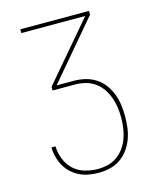

<svg xmlns="http://www.w3.org/2000/svg" viewBox="-111 -812 722 888"><g transform="rotate(-15 250.0 -367.5)"><path d="M252 0Q229 0 205.5 -4Q182 -8 161 -18Q140 -28 122.5 -44Q105 -60 93.5 -80.5Q82 -101 76 -124Q70 -147 70 -170H89Q90 -139 101.5 -109Q113 -79 136 -57.5Q159 -36 190 -27Q221 -18 252 -18Q277 -18 301 -24Q325 -30 345 -44.5Q365 -59 379.5 -79.5Q394 -100 402 -123Q410 -146 413.5 -170.5Q417 -195 417 -220Q417 -220 417 -220Q417 -220 417 -220Q417 -245 413.5 -270Q410 -295 401.5 -318Q393 -341 378.5 -362Q364 -383 343.5 -397Q323 -411 299 -417Q275 -423 250 -423H143V-441L378 -717H72V-735H401V-717L167 -441H250Q277 -441 304 -434.5Q331 -428 354 -413Q377 -398 393.5 -375.5Q410 -353 419.5 -327.5Q429 -302 432.5 -274.5Q436 -247 436 -220Q436 -193 432.5 -166Q429 -139 419.5 -113.5Q410 -88 393.5 -65.5Q377 -43 355 -28Q333 -13 306 -6.5Q279 0 252 0Z"/></g></svg>

Font: Zed Mono Thin
Style: Regular
Weight: 100
Monospace: yes
Designer: Belleve Invis
Foundry: Belleve Invis
Version: Version 1.0.0; ttfautohint (v1.8.4)